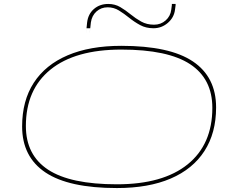

<svg xmlns="http://www.w3.org/2000/svg" viewBox="-20 -942 1182 972"><path d="M572 10Q328 10 210 -69Q92 -148 92 -302Q92 -432 151 -523Q210 -614 322.5 -662Q435 -710 594 -710Q839 -710 956.5 -631Q1074 -552 1074 -398Q1074 -269 1015 -177.5Q956 -86 844 -38Q732 10 572 10ZM572 -9Q805 -9 930 -110Q1055 -211 1055 -396Q1055 -543 942.5 -617Q830 -691 594 -691Q361 -691 236 -590Q111 -489 111 -304Q111 -157 223.5 -83Q336 -9 572 -9ZM440 -828Q436 -791 435 -782Q434 -773 434.5 -778.5Q435 -784 436 -792.5Q437 -801 437 -799H418Q419 -810 421 -828Q426 -871 455.5 -896.5Q485 -922 528 -922Q562 -922 589 -906Q616 -890 641 -869.5Q666 -849 694.5 -833Q723 -817 760 -817Q794 -817 818.5 -838.5Q843 -860 847 -893Q850 -914 850 -916Q850 -918 850 -922H869Q869 -918 869 -916Q869 -914 866 -893Q861 -853 829.5 -826Q798 -799 757 -799Q719 -799 689.5 -815Q660 -831 634 -852Q608 -873 582 -889Q556 -905 525 -905Q492 -905 468.5 -884Q445 -863 440 -828ZM418 -799Q416 -779 415.5 -777Q415 -775 416 -781Q417 -787 417.5 -793.5Q418 -800 418 -799Z"/></svg>

Font: Georama Extra Expanded Thin
Style: Italic
Weight: 100
Width: 8
Italic angle: -9°
Designer: Jean-Baptiste Levee
Foundry: Production Type
Version: Version 1.000